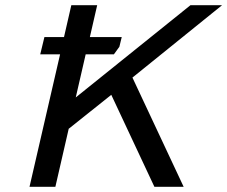

<svg xmlns="http://www.w3.org/2000/svg" viewBox="-20 -715 870 735"><path d="M134 -507 150 -573H225L253 -695H352L324 -573H446L437 -536Q430 -527 416 -507H308L270 -342L709 -695H830L487 -418L683 0H571L406 -352L243 -222L192 0H93L210 -507Z"/></svg>

Font: Coval
Style: Italic
Weight: 400
Foundry: Context Ltd
Version: Version 001.000